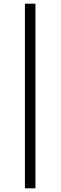

<svg xmlns="http://www.w3.org/2000/svg" viewBox="-20 -770 331 1040"><path d="M115 250H172V-750H115V250Z"/></svg>

Font: Source Serif 4 Variable
Style: Italic
Weight: 400
Italic angle: -12°
Designer: Frank Grießhammer
Foundry: Adobe Systems Incorporated
Version: Version 4.004;hotconv 1.0.116;makeotfexe 2.5.65601